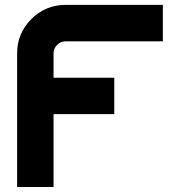

<svg xmlns="http://www.w3.org/2000/svg" viewBox="-20 -752 724 772"><path d="M195.3 -439.5H439.5V-293H195.3V0H48.8V-537.1Q48.8 -618.2 106 -675.3Q163.1 -732.4 244.1 -732.4H634.8V-585.9H244.1Q224.1 -585.9 209.7 -571.5Q195.3 -557.1 195.3 -537.1Z"/></svg>

Font: Audex
Style: Regular
Weight: 400
Designer: GGBotNet
Foundry: GGBotNet
Version: 1.00